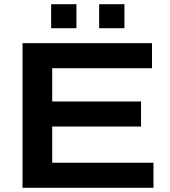

<svg xmlns="http://www.w3.org/2000/svg" viewBox="-20 -892 809 912"><path d="M87 0V-687H702V-568H228V-410H650V-291H228V-119H709V0ZM223 -758V-872H343V-758ZM451 -758V-872H571V-758Z"/></svg>

Font: Archivo SemiBold SemiExpanded
Style: Regular
Weight: 600
Width: 6
Version: Version 2.001